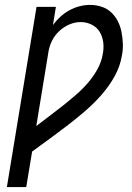

<svg xmlns="http://www.w3.org/2000/svg" viewBox="-20 -763 540 783"><path d="M8 0 129 -735H208L196 -661Q209 -679 226 -694.5Q243 -710 263 -721Q283 -732 304.5 -737.5Q326 -743 347 -743Q372 -743 394.5 -735.5Q417 -728 433.5 -712.5Q450 -697 460.5 -676.5Q471 -656 475.5 -632.5Q480 -609 481 -585Q482 -561 477 -536Q470 -493 448 -453Q426 -413 395.5 -378Q365 -343 330.5 -313Q296 -283 259 -254.5Q222 -226 185 -199Q148 -172 111 -145L87 0ZM128 -249Q155 -270 182.5 -290.5Q210 -311 237 -332.5Q264 -354 290 -376.5Q316 -399 338.5 -425Q361 -451 377.5 -481Q394 -511 399 -542Q404 -567 401 -590.5Q398 -614 386.5 -633Q375 -652 354 -662.5Q333 -673 309 -673Q286 -673 263.5 -663.5Q241 -654 222.5 -637Q204 -620 193 -598.5Q182 -577 178 -554Z"/></svg>

Font: Iosevka Algr
Style: Italic
Weight: 400
Italic angle: -9°
Monospace: yes
Designer: Belleve Invis
Foundry: Belleve Invis
Version: Version 26.0.2; ttfautohint (v1.8.3)